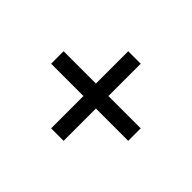

<svg xmlns="http://www.w3.org/2000/svg" viewBox="-101 -720 794 794"><g transform="rotate(45 296.0 -322.5)"><path d="M259 -286H70V-359H259V-548H332V-359H521V-286H332V-97H259Z"/></g></svg>

Font: hexkannada15
Style: Book
Weight: 400
Designer: Jelle Bosma - Monotype Design Team
Foundry: Monotype Imaging Inc.
Version: Version 2.003